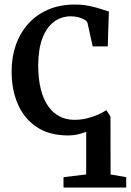

<svg xmlns="http://www.w3.org/2000/svg" viewBox="-20 -583 574 842"><path d="M258.5 239.5V194L358 182V-5Q339.5 2.5 319.5 6.8Q299.5 11 279.5 11Q196.5 11 141.5 -25.5Q86.5 -62 58.8 -125.2Q31 -188.5 31 -268.5Q30.5 -330 48.8 -383.5Q67 -437 102.5 -477.2Q138 -517.5 189.8 -540.2Q241.5 -563 308 -563Q343 -563 371.8 -557Q400.5 -551 422 -543.8Q443.5 -536.5 457.5 -532.5L452.5 -379.5H386.5L364 -481Q362.5 -489.5 351.5 -496.2Q340.5 -503 324.8 -507.2Q309 -511.5 291 -511.5Q249 -511.5 216.8 -487.5Q184.5 -463.5 166.2 -416Q148 -368.5 147.5 -297Q147.5 -237 159 -191.8Q170.5 -146.5 191.8 -116.8Q213 -87 242 -72.2Q271 -57.5 305.5 -57.5Q335 -57.5 361.5 -64Q388 -70.5 409.8 -80.2Q431.5 -90 446.5 -100L464.5 -72L465 182L533.5 194V239.5Z"/></svg>

Font: Merriweather 36pt Medium
Style: Regular
Weight: 500
Version: Version 2.100